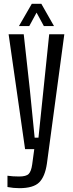

<svg xmlns="http://www.w3.org/2000/svg" viewBox="-20 -779 382 1003"><path d="M111 0 25 -600H104L136 -310L161 -60H181L207 -310L237 -600H316L225 76Q215 144 184.5 174Q154 204 81 204Q50 204 19 198V139Q31 141 48 142Q65 143 80 143Q117 143 130 129.5Q143 116 148 81L159 0ZM79 -643 146 -759H196L262 -643H209L171 -713L133 -643Z"/></svg>

Font: Big Shoulders Display Medium
Style: Regular
Weight: 500
Designer: Patric King
Foundry: XO Type Co
Version: Version 1.000; ttfautohint (v1.8.2)